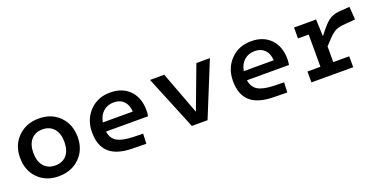

<svg xmlns="http://www.w3.org/2000/svg" viewBox="-19 -1022 3107 1572"><g transform="rotate(-20 1535.0 -235.5)"><path d="M558 -235Q558 -125 487 -55Q416 15 305 15Q194 15 125 -54.5Q56 -124 56 -236Q56 -345 127 -415.5Q198 -486 309 -486Q419 -486 488.5 -416Q558 -346 558 -235ZM172 -236Q172 -162 208 -120Q244 -78 307 -78Q371 -78 406.5 -119Q442 -160 442 -235Q442 -308 406 -350Q370 -392 307 -392Q244 -392 208 -350.5Q172 -309 172 -236Z M983 -79 1071 -77 1067 10 947 8Q812 6 746.5 -52.5Q681 -111 681 -229Q681 -340 751 -413Q821 -486 930 -486Q1037 -486 1099.5 -421.5Q1162 -357 1162 -245Q1162 -232 1160.5 -219.5Q1159 -207 1157 -197H791Q800 -136 844 -109Q888 -82 983 -79ZM931 -400Q876 -400 839 -367Q802 -334 792 -276H1053Q1049 -336 1017 -368Q985 -400 931 -400Z M1467 0 1274 -471H1398L1538 -98L1678 -471H1796L1604 0Z M2211 -79 2299 -77 2295 10 2175 8Q2040 6 1974.5 -52.5Q1909 -111 1909 -229Q1909 -340 1979 -413Q2049 -486 2158 -486Q2265 -486 2327.5 -421.5Q2390 -357 2390 -245Q2390 -232 2388.5 -219.5Q2387 -207 2385 -197H2019Q2028 -136 2072 -109Q2116 -82 2211 -79ZM2159 -400Q2104 -400 2067 -367Q2030 -334 2020 -276H2281Q2277 -336 2245 -368Q2213 -400 2159 -400Z M2509 0V-95H2622V-376H2529V-471H2721L2727 -323Q2786 -402 2825 -433Q2864 -464 2920 -468L3013 -475L3021 -362L2931 -355Q2897 -352 2874 -346.5Q2851 -341 2830 -326Q2811 -313 2789 -290.5Q2767 -268 2734 -232V-95H2873V0Z"/></g></svg>

Font: Intel One Mono Medium
Style: Regular
Weight: 500
Monospace: yes
Designer: Fred Shallcrass
Foundry: Frere-Jones Type LLC
Version: Version 1.400;hotconv 1.1.0;makeotfexe 2.6.0;FJTRelease1.4